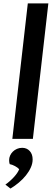

<svg xmlns="http://www.w3.org/2000/svg" viewBox="-20 -802 319 1109"><path d="M140.6 -782.2H259.3L169.9 0H51.3ZM11.2 264.2Q23.9 255.4 36.6 244.1Q49.3 232.9 60.3 220.9Q71.3 209 79.3 197Q87.4 185.1 90.8 175.3Q82.5 166 66.9 157.5Q51.3 148.9 36.1 146Q34.2 141.1 33.4 134.8Q32.7 128.4 32.7 122.6Q32.7 109.4 38.3 96.7Q43.9 84 54 74Q64 64 77.9 57.9Q91.8 51.8 107.9 51.8Q134.8 51.8 151.6 70.1Q168.5 88.4 168.5 119.1Q168.5 142.1 158 165.5Q147.5 189 129.9 210.9Q112.3 232.9 89.1 252.4Q65.9 272 40.5 287.1Z"/></svg>

Font: Proza Libre
Style: Medium Italic
Weight: 500
Designer: Jasper de Waard
Foundry: Jasper de Waard
Version: Version 1.000; ttfautohint (v1.4.1.8-43bc)